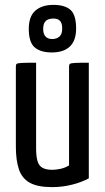

<svg xmlns="http://www.w3.org/2000/svg" viewBox="-20 -757 429 787"><path d="M194 10Q134 10 102 -8Q70 -26 57.5 -63Q45 -100 45 -156V-484Q45 -492 48 -495Q51 -498 68.5 -499Q86 -500 128 -500V-149Q128 -117 133.5 -97.5Q139 -78 153.5 -69.5Q168 -61 195 -61Q209 -61 228 -65Q247 -69 263 -79V-484Q263 -492 266.5 -495Q270 -498 286.5 -499Q303 -500 344 -500V-26Q315 -10 275 0Q235 10 194 10ZM192 -542Q147 -542 122.5 -562.5Q98 -583 98 -639Q98 -690 125 -713.5Q152 -737 199 -737Q246 -737 269 -716.5Q292 -696 292 -640Q292 -591 266.5 -566.5Q241 -542 192 -542ZM194 -597Q212 -597 223.5 -607Q235 -617 235 -640Q235 -662 226 -671.5Q217 -681 199 -681Q179 -681 168 -671.5Q157 -662 157 -638Q157 -618 166.5 -607.5Q176 -597 194 -597Z"/></svg>

Font: Yanone Kaffeesatz ExtraLight
Style: Regular
Weight: 400
Version: Version 2.003